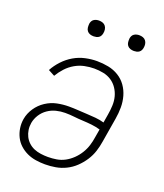

<svg xmlns="http://www.w3.org/2000/svg" viewBox="-133 -799 766 896"><g transform="rotate(20 250.0 -350.5)"><path d="M196 8Q173 8 150 4.5Q127 1 106.5 -8.5Q86 -18 69.5 -33Q53 -48 43 -68Q33 -88 29.5 -111Q26 -134 30 -157Q35 -186 52.5 -212Q70 -238 96 -255Q122 -272 151 -278Q180 -284 209 -284Q232 -284 254 -282.5Q276 -281 298.5 -280Q321 -279 343 -277Q365 -275 386 -269L393 -311Q397 -334 398 -357Q399 -380 393.5 -401Q388 -422 376 -440Q364 -458 346 -470Q328 -482 305.5 -486.5Q283 -491 260 -491Q237 -491 212.5 -486Q188 -481 165.5 -468Q143 -455 125.5 -436Q108 -417 95 -395L63 -412Q77 -438 98.5 -461Q120 -484 146.5 -499.5Q173 -515 202.5 -521.5Q232 -528 260 -528Q289 -528 317 -522.5Q345 -517 368.5 -502.5Q392 -488 407.5 -466Q423 -444 430.5 -417.5Q438 -391 438 -362.5Q438 -334 433 -305L413 -185Q409 -159 401 -134Q393 -109 378 -86Q363 -63 343 -44Q323 -25 298.5 -13Q274 -1 248 3.5Q222 8 196 8ZM197 -29Q218 -29 239.5 -32.5Q261 -36 280.5 -46.5Q300 -57 316.5 -73Q333 -89 345 -108.5Q357 -128 363.5 -149Q370 -170 373 -191L380 -232Q360 -238 337.5 -240.5Q315 -243 292.5 -244Q270 -245 248 -247.5Q226 -250 203 -250Q181 -250 159 -244.5Q137 -239 118 -226Q99 -213 86.5 -193.5Q74 -174 70 -152Q67 -134 69.5 -117Q72 -100 79.5 -85Q87 -70 99.5 -58.5Q112 -47 127.5 -40.5Q143 -34 161 -31.5Q179 -29 197 -29ZM405 -631Q395 -631 386.5 -634Q378 -637 372.5 -644Q367 -651 366 -660.5Q365 -670 366 -680Q367 -686 370 -692Q373 -698 379 -702Q385 -706 391.5 -707.5Q398 -709 404 -709Q414 -709 422.5 -706Q431 -703 436.5 -696Q442 -689 443.5 -679.5Q445 -670 443 -660Q442 -654 439 -648Q436 -642 430.5 -638Q425 -634 418 -632.5Q411 -631 405 -631ZM205 -631Q195 -631 186.5 -634Q178 -637 172.5 -644Q167 -651 166 -660.5Q165 -670 166 -680Q167 -686 170 -692Q173 -698 179 -702Q185 -706 191.5 -707.5Q198 -709 204 -709Q214 -709 222.5 -706Q231 -703 236.5 -696Q242 -689 243.5 -679.5Q245 -670 243 -660Q242 -654 239 -648Q236 -642 230.5 -638Q225 -634 218 -632.5Q211 -631 205 -631Z"/></g></svg>

Font: Iosevka SS18 Extralight
Style: Italic
Weight: 200
Italic angle: -9°
Monospace: yes
Designer: Belleve Invis
Foundry: Belleve Invis
Version: Version 25.1.1; ttfautohint (v1.8.4)